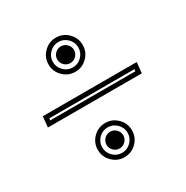

<svg xmlns="http://www.w3.org/2000/svg" viewBox="-152 -760 885 913"><g transform="rotate(-30 290.0 -304.0)"><path d="M523.2 -304.7 524.4 -315.4H56.9L55.7 -304.7ZM226.2 -587.8Q205.6 -567.1 205.6 -538.6Q205.6 -510 226.2 -489.4Q246.8 -468.8 275.4 -468.8Q304 -468.8 324.6 -489.4Q345.2 -510 345.2 -538.6Q345.2 -567.1 324.6 -587.8Q304 -608.4 275.4 -608.4Q246.8 -608.4 226.2 -587.8ZM226.2 -119Q205.6 -98.4 205.6 -69.8Q205.6 -41.3 226.2 -20.6Q246.8 0 275.4 0Q304 0 324.6 -20.6Q345.2 -41.3 345.2 -69.8Q345.2 -98.4 324.6 -119Q304 -139.6 275.4 -139.6Q246.8 -139.6 226.2 -119ZM243 -506.2Q229.5 -519.8 229.5 -538.6Q229.5 -557.4 243 -570.9Q256.6 -584.5 275.4 -584.5Q294.2 -584.5 307.7 -570.9Q321.3 -557.4 321.3 -538.6Q321.3 -519.8 307.7 -506.2Q294.2 -492.7 275.4 -492.7Q256.6 -492.7 243 -506.2ZM181.6 -538.6Q181.6 -577.1 209.2 -604.7Q236.8 -632.3 275.4 -632.3Q314 -632.3 341.6 -604.7Q369.1 -577.1 369.1 -538.6Q369.1 -500 341.6 -472.4Q314 -444.8 275.4 -444.8Q236.8 -444.8 209.2 -472.4Q181.6 -500 181.6 -538.6ZM243 -37.5Q229.5 -51 229.5 -69.8Q229.5 -88.6 243 -102.2Q256.6 -115.7 275.4 -115.7Q294.2 -115.7 307.7 -102.2Q321.3 -88.6 321.3 -69.8Q321.3 -51 307.7 -37.5Q294.2 -23.9 275.4 -23.9Q256.6 -23.9 243 -37.5ZM181.6 -69.8Q181.6 -108.4 209.2 -136Q236.8 -163.6 275.4 -163.6Q314 -163.6 341.6 -136Q369.1 -108.4 369.1 -69.8Q369.1 -31.2 341.6 -3.7Q314 23.9 275.4 23.9Q236.8 23.9 209.2 -3.7Q181.6 -31.2 181.6 -69.8ZM544.9 -280.8H29.3L35.2 -339.4H550.8Z"/></g></svg>

Font: itsadzokeS01
Style: Regular
Weight: 600
Width: 6
Version: Version 0.46